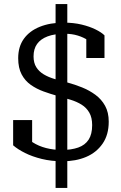

<svg xmlns="http://www.w3.org/2000/svg" viewBox="-20 -810 600 950"><path d="M255 -790H313V-674V-663V-49V-37V120H255V-35V-45V-661V-677ZM286 -68Q333 -68 367 -80Q401 -92 418.5 -119Q436 -146 436 -191Q436 -228 422 -252.5Q408 -277 384 -292Q360 -307 329 -316.5Q298 -326 266 -335Q230 -345 195.5 -357.5Q161 -370 132.5 -390Q104 -410 87 -442Q70 -474 70 -522Q70 -579 98 -618Q126 -657 177 -677.5Q228 -698 295 -698Q344 -698 383.5 -688.5Q423 -679 452.5 -664.5Q482 -650 497 -635V-523H407V-625Q418 -624 426.5 -619.5Q435 -615 442 -607.5Q449 -600 451 -592Q453 -584 451 -577Q437 -596 415.5 -610.5Q394 -625 365 -634Q336 -643 301 -643Q250 -643 215.5 -630Q181 -617 163.5 -592.5Q146 -568 146 -531Q146 -499 159.5 -477.5Q173 -456 196.5 -442Q220 -428 250.5 -419Q281 -410 313 -402Q350 -392 386 -377.5Q422 -363 452 -341Q482 -319 500 -286.5Q518 -254 518 -208Q518 -143 487.5 -99Q457 -55 406 -33.5Q355 -12 290 -12Q234 -12 187 -23.5Q140 -35 104 -53Q68 -71 45 -91V-216H139V-95Q128 -96 118 -103Q108 -110 101.5 -119.5Q95 -129 92.5 -138.5Q90 -148 94 -153Q112 -125 141.5 -106Q171 -87 208 -77.5Q245 -68 286 -68Z"/></svg>

Font: Roboto Serif 28pt
Style: Regular
Weight: 400
Designer: Greg Gazdowicz
Foundry: Commercial Type
Version: Version 1.008